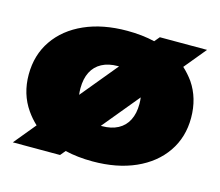

<svg xmlns="http://www.w3.org/2000/svg" viewBox="-92 -722 995 868"><g transform="rotate(15 405.0 -287.5)"><path d="M554 -603H775L691 -501Q717 -477 738 -448Q785 -379 785 -287Q785 -196 737.5 -127Q690 -58 604.5 -20Q519 18 405 18Q335 18 276 4L256 28H35L119 -74Q93 -98 73 -127Q25 -196 25 -287Q25 -379 72.5 -448Q120 -517 205.5 -555Q291 -593 405 -593Q475 -593 534 -579ZM410 -428Q408 -428 405 -428Q361 -428 330 -411.5Q299 -395 283 -363.5Q267 -332 267 -287Q267 -271 269 -257ZM405 -147Q449 -147 480 -163.5Q511 -180 527 -211.5Q543 -243 543 -287Q543 -304 541 -318L400 -147Q402 -147 405 -147Z"/></g></svg>

Font: Bounded
Style: Regular
Weight: 900
Designer: Vlad Churkin
Version: Version 1.0